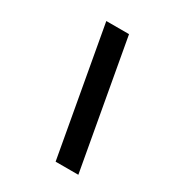

<svg xmlns="http://www.w3.org/2000/svg" viewBox="-193 -857 1007 1083"><g transform="rotate(30 310.0 -315.0)"><path d="M331 100H479L330 -730H182Z"/></g></svg>

Font: Monaspace Krypton
Style: Bold Italic
Weight: 700
Italic angle: -11°
Designer: Riley Cran & the Lettermatic Team
Foundry: Lettermatic
Version: Version 1.101 (Monaspace Krypton)